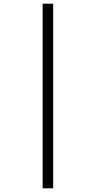

<svg xmlns="http://www.w3.org/2000/svg" viewBox="-20 -780 520 1040"><path d="M211 240H268V-760H211Z"/></svg>

Font: Noto Serif Condensed Medium
Style: Regular
Weight: 500
Width: 3
Designer: Monotype Design Team
Foundry: Monotype Imaging Inc.
Version: Version 2.015